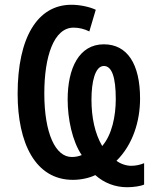

<svg xmlns="http://www.w3.org/2000/svg" viewBox="-20 -745 653 806"><path d="M568 -331C568 -477 514 -559 416 -559C312 -559 264 -459 264 -327C264 -247 283 -153 323 -94C311 -89 297 -86 282 -86C213 -85 166 -185 166 -353C166 -506 205 -629 289 -629C313 -629 335 -623 355 -613L382 -704C357 -716 316 -725 280 -725C137 -725 54 -587 54 -351C54 -145 128 10 286 10C320 10 356 2 380 -10C417 23 463 41 514 41C541 41 572 36 585 30V-60C568 -53 550 -49 531 -49C510 -49 486 -57 469 -70C538 -138 568 -237 568 -331ZM466 -329C466 -258 450 -179 409 -132C378 -185 364 -252 364 -327C364 -401 379 -468 416 -468C450 -468 466 -420 466 -329Z"/></svg>

Font: Noto Sans Display Condensed Medium
Style: Regular
Weight: 500
Width: 3
Designer: Monotype Design Team
Foundry: Monotype Imaging Inc.
Version: Version 1.900